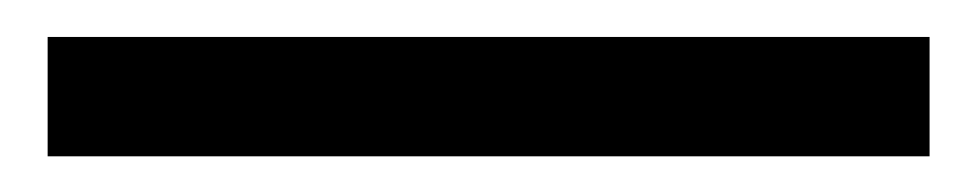

<svg xmlns="http://www.w3.org/2000/svg" viewBox="-20 45 540 106"><path d="M493.2 65.4V131.3H6.3V65.4Z"/></svg>

Font: Pyidaungsu Numbers
Style: Regular
Weight: 400
Designer: Sun Tun
Foundry: MCF
Version: Version 1.083; ttfautohint (v1.8.2)